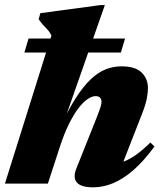

<svg xmlns="http://www.w3.org/2000/svg" viewBox="-32 -746 656 780"><path d="M210.5 -147.5 162.5 0H-12L177 -602Q170.5 -614 165.5 -620.5Q160.5 -627 155 -632.2Q149.5 -637.5 142.5 -645.2Q135.5 -653 125 -668L132 -692.5L377 -725.5H394L211.5 -204.5L206 -214Q241.5 -294 274.2 -345.2Q307 -396.5 337.8 -425Q368.5 -453.5 399 -465Q429.5 -476.5 461 -476.5Q518 -476.5 543.5 -451.2Q569 -426 569 -388Q569 -368.5 563.8 -342.8Q558.5 -317 543.5 -279.5L449.5 -39L411.5 -80Q437 -79.5 461.8 -86.8Q486.5 -94 514.8 -113Q543 -132 579 -167L595.5 -151Q553 -92.5 511.2 -56Q469.5 -19.5 428.5 -2.2Q387.5 15 346.5 15Q297 15 280.2 -4.8Q263.5 -24.5 278 -61L360 -266.5Q372 -297 376.2 -310.5Q380.5 -324 380.5 -332Q380.5 -343 374.5 -349.2Q368.5 -355.5 356.5 -355.5Q341.5 -355.5 323.5 -343.2Q305.5 -331 286.2 -305.8Q267 -280.5 247.5 -241Q228 -201.5 210.5 -147.5ZM67 -532.5 84 -589.5H476L459 -532.5Z"/></svg>

Font: Newsreader 36pt ExtraBold
Style: Italic
Weight: 800
Italic angle: -17°
Designer: Hugues Gentile
Foundry: Production Type
Version: Version 1.003